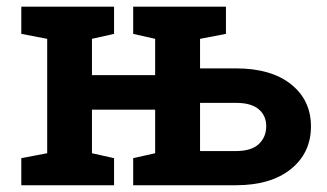

<svg xmlns="http://www.w3.org/2000/svg" viewBox="-20 -548 967 568"><path d="M43 0V-80.1L119.6 -94.7V-433.1L43 -447.8V-528.3H317.4V-447.8L252 -433.1V-325.7H439V-433.1L374 -447.8V-528.3H648.4V-447.8L571.8 -433.1V-345.7H677.7Q782.2 -345.7 841.1 -298.6Q899.9 -251.5 899.9 -174.3Q899.9 -95.7 840.6 -47.9Q781.2 0 677.7 0H374V-80.1L439 -94.7V-223.6H252V-94.7L317.4 -80.1V0ZM571.8 -101.1H677.7Q723.6 -101.1 745.6 -121.8Q767.6 -142.6 767.6 -174.8Q767.6 -205.6 745.6 -224.6Q723.6 -243.7 677.7 -243.7H571.8Z"/></svg>

Font: Roboto Slab SemiBold
Style: Regular
Weight: 600
Designer: Google
Version: Version 2.001; ttfautohint (v1.8.3)